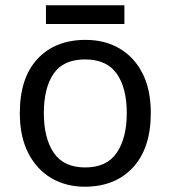

<svg xmlns="http://www.w3.org/2000/svg" viewBox="-20 -697 645 727"><path d="M551 -269Q551 -136 483.5 -63Q416 10 301 10Q230 10 174.5 -22.5Q119 -55 87 -117.5Q55 -180 55 -269Q55 -402 122 -474Q189 -546 304 -546Q377 -546 432.5 -513.5Q488 -481 519.5 -419.5Q551 -358 551 -269ZM146 -269Q146 -174 183.5 -118.5Q221 -63 303 -63Q384 -63 422 -118.5Q460 -174 460 -269Q460 -364 422 -418Q384 -472 302 -472Q220 -472 183 -418Q146 -364 146 -269ZM451 -677V-606H154V-677Z"/></svg>

Font: Noto Sans Elymaic
Style: Regular
Weight: 400
Designer: Morgane Pierson
Foundry: Google LLC
Version: Version 1.002; ttfautohint (v1.8.4.7-5d5b)